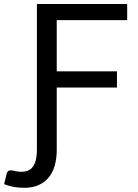

<svg xmlns="http://www.w3.org/2000/svg" viewBox="-89 -736 674 939"><path d="M188.5 -637.5V-387H483V-308H188.5V-2.5Q188.5 38.5 179 72.5Q169.5 106.5 149.8 131Q130 155.5 100.2 169Q70.5 182.5 30 182.5Q14 182.5 1 181.2Q-12 180 -23.8 177.8Q-35.5 175.5 -46.5 172.2Q-57.5 169 -69 164.5L-56.5 114.5Q-53 100.5 -44.2 98.2Q-35.5 96 -25.5 98Q-16 101 -4.8 102.5Q6.5 104 17 104Q56 104 73.8 76.5Q91.5 49 91.5 -2.5V-716.5H533V-637.5Z"/></svg>

Font: Lato
Style: Regular
Weight: 400
Designer: Lukasz Dziedzic with Adam Twardoch and Botio Nikoltchev
Foundry: tyPoland Lukasz Dziedzic
Version: Version 2.015; 2015-08-06; http://www.latofonts.com/